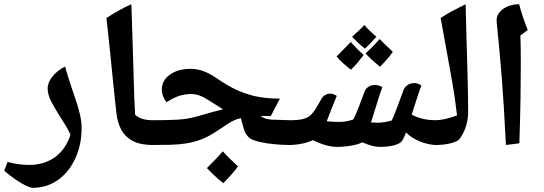

<svg xmlns="http://www.w3.org/2000/svg" viewBox="-54 -700 2594 915"><path d="M102 195Q91 195 70 185Q49 175 22 156.5Q-5 138 -34 114L-18 72Q9 79 34.5 82.5Q60 86 83 86Q157 86 208 49Q259 12 282 -58Q275 -73 266.5 -88.5Q258 -104 248 -119Q219 -164 196 -205Q173 -246 173 -278Q173 -307 196 -335.5Q219 -364 256 -383Q262 -362 270.5 -334Q279 -306 288.5 -278.5Q298 -251 305 -230Q318 -193 326.5 -157Q335 -121 335 -89Q335 -11 305 54.5Q275 120 222 158Q169 195 102 195Z M674 -9Q614 -9 577.5 -29Q541 -49 523.5 -82.5Q506 -116 501 -159Q499 -178 494 -222.5Q489 -267 483.5 -324Q478 -381 472 -439Q466 -497 461 -544Q456 -591 453 -614Q482 -633 511.5 -649.5Q541 -666 572 -680Q575 -605 577 -530.5Q579 -456 581.5 -381Q584 -306 586 -231L590 -153Q608 -138 628 -132.5Q648 -127 676 -127Q682 -127 682 -119V-17Q682 -9 674 -9Z M665 -9Q657 -9 657 -17V-119Q657 -127 665 -127Q738 -127 789 -129.5Q840 -132 888 -146Q931 -159 961.5 -167Q992 -175 1009 -179Q996 -187 982.5 -195.5Q969 -204 955 -213Q923 -234 901.5 -243Q880 -252 858 -252Q828 -252 801 -243.5Q774 -235 740 -213Q731 -222 724 -239.5Q717 -257 717 -273Q717 -317 756 -344.5Q795 -372 854 -372Q886 -372 915.5 -361Q945 -350 982 -325Q1027 -294 1065 -275.5Q1103 -257 1155 -243Q1181 -237 1212 -233.5Q1243 -230 1280 -230L1236 -146Q1228 -147 1220 -147Q1212 -147 1204 -147.5Q1196 -148 1188 -148Q1198 -139 1210 -135.5Q1222 -132 1237 -130Q1260 -129 1284.5 -128.5Q1309 -128 1331 -127Q1339 -127 1339 -119V-17Q1339 -9 1331 -9Q1295 -9 1256 -12.5Q1217 -16 1184.5 -23.5Q1152 -31 1137 -41Q1117 -56 1108.5 -84Q1100 -112 1094 -137Q1075 -133 1059.5 -125.5Q1044 -118 1025 -105.5Q1006 -93 976 -73Q940 -49 906 -36Q872 -23 836 -17Q800 -11 758 -10Q716 -9 665 -9ZM1010 173Q983 151 964 133Q945 115 932 101Q952 81 971 61.5Q990 42 1008 21Q1034 51 1080 93Q1069 109 1051 129.5Q1033 150 1010 173Z M1552 0Q1527 0 1498.5 -8Q1470 -16 1437 -32Q1417 -22 1385.5 -15.5Q1354 -9 1322 -9Q1314 -9 1314 -17V-119Q1314 -127 1322 -127Q1368 -127 1391 -133Q1414 -139 1428 -153Q1439 -164 1449 -179.5Q1459 -195 1478 -229Q1484 -240 1495.5 -247Q1507 -254 1520 -254Q1534 -254 1551 -243Q1538 -213 1526.5 -183Q1515 -153 1503 -122Q1517 -121 1530.5 -120Q1544 -119 1557 -119Q1577 -119 1589 -120.5Q1601 -122 1629 -130Q1634 -138 1641 -154Q1648 -170 1658.5 -197.5Q1669 -225 1684 -265Q1689 -278 1702 -286.5Q1715 -295 1733 -295Q1754 -295 1768 -284Q1762 -269 1749.5 -230Q1737 -191 1714 -116Q1721 -116 1727.5 -116Q1734 -116 1741 -115Q1777 -115 1813 -126Q1816 -131 1821 -143Q1826 -155 1835 -179Q1841 -196 1850 -219Q1859 -242 1870 -273Q1876 -287 1889.5 -295.5Q1903 -304 1920 -304Q1938 -304 1954 -293Q1948 -277 1938 -247Q1928 -217 1908 -154Q1931 -141 1960.5 -134Q1990 -127 2028 -127Q2036 -127 2036 -119V-17Q2036 -9 2028 -9Q1988 -9 1946 -26.5Q1904 -44 1881 -69Q1873 -47 1864 -31.5Q1855 -16 1826 -8Q1812 -4 1793.5 -2Q1775 0 1753 0Q1723 0 1672 -22Q1663 -16 1643.5 -11Q1624 -6 1600 -3Q1576 0 1552 0ZM1618 -368Q1596 -385 1579 -400.5Q1562 -416 1550 -431Q1567 -448 1584 -465.5Q1601 -483 1618 -500Q1626 -490 1641.5 -474Q1657 -458 1679 -438Q1664 -418 1649 -400Q1634 -382 1618 -368ZM1757 -382Q1736 -399 1719 -414.5Q1702 -430 1688 -445Q1703 -459 1720 -476Q1737 -493 1755 -514Q1761 -507 1777 -492Q1793 -477 1818 -453Q1805 -434 1789.5 -416.5Q1774 -399 1757 -382ZM1685 -468Q1664 -485 1649 -499.5Q1634 -514 1624 -525Q1645 -544 1659.5 -557.5Q1674 -571 1682 -581Q1693 -568 1707.5 -554Q1722 -540 1740 -525Q1719 -502 1705 -487.5Q1691 -473 1685 -468Z M2019 -9Q2011 -9 2011 -17V-119Q2011 -127 2019 -127Q2063 -127 2124 -150Q2120 -179 2116.5 -208.5Q2113 -238 2108 -267Q2104 -296 2088 -382.5Q2072 -469 2046 -614Q2072 -632 2102.5 -648Q2133 -664 2165 -680Q2167 -598 2169 -524.5Q2171 -451 2173 -387Q2175 -323 2176 -268.5Q2177 -214 2177 -167Q2177 -133 2167.5 -101Q2158 -69 2138 -40Q2128 -26 2095.5 -17.5Q2063 -9 2019 -9Z M2357 -9Q2352 -112 2347 -190Q2342 -268 2337 -333.5Q2332 -399 2326 -461Q2320 -523 2313 -595Q2310 -620 2324.5 -639Q2339 -658 2364.5 -669Q2390 -680 2420 -680Q2428 -649 2438.5 -618Q2449 -587 2461 -557L2426 -531Q2428 -476 2428 -399.5Q2428 -323 2426.5 -227Q2425 -131 2421 -17Z"/></svg>

Font: Noto Naskh Arabic
Style: Bold
Weight: 700
Designer: Monotype Design Team, David Williams, Mohamad Dakak and Nizar Qandah
Foundry: Monotype Imaging Inc.
Version: Version 2.016